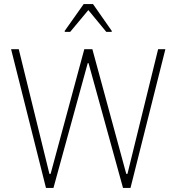

<svg xmlns="http://www.w3.org/2000/svg" viewBox="-20 -932 875 952"><path d="M208 0 35 -688H73L225 -70H231L398 -688H438L606 -70H612L764 -688H800L627 0H590L419 -619H415L245 0ZM301 -774V-779L395 -912H441L534 -779V-774H507L418 -882L328 -774Z"/></svg>

Font: Saira SemiCondensed Thin
Style: Regular
Weight: 250
Width: 4
Designer: Hector Gatti with collaboration of the Omnibus-Type team
Foundry: Omnibus-Type
Version: Version 1.101